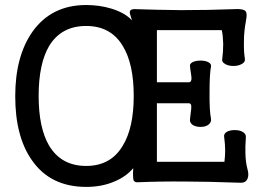

<svg xmlns="http://www.w3.org/2000/svg" viewBox="-20 -731 1040 769"><path d="M325.2 -627Q423.8 -627 471.7 -546.9Q515.6 -475.6 515.6 -346.7Q515.6 -218.8 471.7 -147.5Q423.8 -66.4 325.2 -66.4Q225.6 -66.4 176.8 -147.5Q134.8 -218.8 134.8 -346.7Q134.8 -475.6 176.8 -546.9Q225.6 -627 325.2 -627ZM513.7 -57.6 512.7 -37.1Q512.7 -15.6 514.6 -9.8Q518.6 0 532.2 -1Q622.1 -4.9 722.7 -3.9Q805.7 -3.9 945.3 1Q963.9 1 970.7 -13.7Q978.5 -29.3 970.7 -55.7Q963.9 -80.1 962.9 -117.2Q961.9 -140.6 964.8 -181.6Q965.8 -195.3 951.2 -203.1Q939.5 -210 919.9 -210Q901.4 -210 888.7 -203.1Q875 -195.3 877.9 -181.6Q881.8 -153.3 881.8 -127.9Q881.8 -106.4 878.9 -83H608.4V-295.9V-310.5V-317.4H609.4H736.3Q745.1 -317.4 746.1 -306.6Q747.1 -299.8 743.2 -273.4L741.2 -254.9Q738.3 -240.2 752 -230.5Q764.6 -222.7 783.2 -222.7Q801.8 -222.7 813.5 -230.5Q827.1 -240.2 825.2 -254.9Q818.4 -288.1 819.3 -362.3Q819.3 -436.5 825.2 -464.8Q827.1 -475.6 813.5 -482.4Q801.8 -488.3 783.2 -488.3Q764.6 -488.3 752 -482.4Q738.3 -475.6 741.2 -464.8L742.2 -454.1Q747.1 -424.8 747.1 -416Q746.1 -401.4 736.3 -401.4H608.4V-610.4H868.2Q873 -589.8 874 -555.7Q874 -523.4 870.1 -495.1Q867.2 -482.4 881.8 -474.6Q894.5 -466.8 915 -466.8Q934.6 -466.8 948.2 -474.6Q962.9 -482.4 960.9 -495.1Q956.1 -524.4 957 -563.5Q957 -605.5 964.8 -645.5V-646.5Q970.7 -675.8 964.8 -684.6Q956.1 -697.3 916 -694.3Q814.5 -690.4 706.1 -690.4Q604.5 -691.4 525.4 -694.3Q502.9 -696.3 500 -684.6Q499 -677.7 504.9 -661.1L508.8 -649.4Q480.5 -679.7 426.8 -696.3Q378.9 -710.9 325.2 -710.9Q186.5 -710.9 110.4 -604.5Q41 -505.9 41 -345.7Q41 -184.6 107.4 -89.8Q181.6 17.6 325.2 17.6Q386.7 17.6 435.5 -2.9Q484.4 -22.5 513.7 -57.6ZM608.4 -295.9V-314.5V-310.5V-300.8Z"/></svg>

Font: GungsuhChe
Style: Regular
Weight: 400
Monospace: yes
Version: Version 2.21